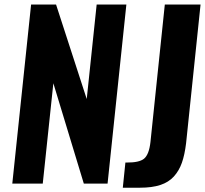

<svg xmlns="http://www.w3.org/2000/svg" viewBox="-20 -830 927 868"><path d="M535.2 18.6 546.9 -95.2Q549.8 -95.2 552.7 -95.2Q608.9 -94.7 630.9 -112.3Q653.8 -130.9 660.2 -188L725.1 -809.6H886.7L821.3 -182.6Q814.9 -129.9 802.2 -94Q789.6 -58.1 765.9 -32Q742.2 -5.9 704.6 6.3Q667 18.6 613.3 18.6ZM35.6 0 120.6 -809.6H233.4L372.1 -382.3L417 -809.6H551.3L466.3 0H358.9L221.2 -453.6L173.3 0Z"/></svg>

Font: Oswald
Style: Demi-Bold
Weight: 600
Designer: Vernon Adams
Foundry: Vernon Adams
Version: 3.0; ttfautohint (v0.94.23-7a4d-dirty) -l 8 -r 50 -G 200 -x 